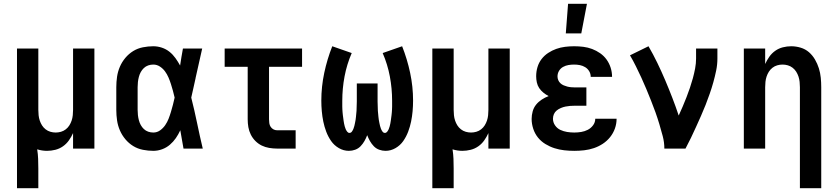

<svg xmlns="http://www.w3.org/2000/svg" viewBox="-20 -787 4440 1017"><path d="M70 210V-530H183V-205Q183 -191 184.5 -176.5Q186 -162 190.5 -148.5Q195 -135 202.5 -123Q210 -111 221.5 -102Q233 -93 247 -89Q261 -85 275 -85Q289 -85 303 -89Q317 -93 328.5 -102Q340 -111 347.5 -123Q355 -135 359.5 -148.5Q364 -162 365.5 -176.5Q367 -191 367 -205V-530H480V0H367V-82Q358 -62 345 -43.5Q332 -25 313.5 -12Q295 1 273 6.5Q251 12 229 12Q216 12 203 10Q190 8 177 4Q181 29 182 54.5Q183 80 183 105V210Z M792 12Q765 12 737 6.5Q709 1 685.5 -13.5Q662 -28 644 -49.5Q626 -71 615 -96.5Q604 -122 600 -149.5Q596 -177 596 -205V-325Q596 -353 600 -380.5Q604 -408 615 -433.5Q626 -459 644 -480.5Q662 -502 685.5 -516.5Q709 -531 737 -536.5Q765 -542 792 -542Q815 -542 837.5 -534.5Q860 -527 878 -512.5Q896 -498 909.5 -479Q923 -460 934 -440Q937 -462 941 -484.5Q945 -507 949 -530H1051Q1042 -491 1033.5 -452Q1025 -413 1016 -374V-373Q1010 -347 1004.5 -321Q999 -295 993 -270Q1010 -203 1024 -135Q1038 -67 1054 0H952Q948 -24 943.5 -48.5Q939 -73 935 -97Q925 -75 911.5 -55.5Q898 -36 880 -20.5Q862 -5 839 3.5Q816 12 792 12ZM792 -85Q812 -85 828 -96.5Q844 -108 855 -124Q866 -140 873 -158Q880 -176 885.5 -194.5Q891 -213 896 -232Q901 -251 905 -270Q901 -288 896 -306Q891 -324 885.5 -341.5Q880 -359 872.5 -376.5Q865 -394 854 -409Q843 -424 827 -434.5Q811 -445 792 -445Q778 -445 765 -440.5Q752 -436 742 -426.5Q732 -417 725.5 -405Q719 -393 715.5 -379.5Q712 -366 710.5 -352.5Q709 -339 709 -325V-205Q709 -191 710.5 -177.5Q712 -164 715.5 -150.5Q719 -137 725.5 -125Q732 -113 742 -103.5Q752 -94 765 -89.5Q778 -85 792 -85Z M1546 0H1447Q1427 0 1406 -3.5Q1385 -7 1366.5 -16Q1348 -25 1333 -40Q1318 -55 1308.5 -74Q1299 -93 1295.5 -113.5Q1292 -134 1292 -155V-433H1170V-530H1580V-433H1405V-155Q1405 -145 1406.5 -134.5Q1408 -124 1413.5 -115.5Q1419 -107 1428 -102Q1437 -97 1447 -97H1546Z M2022 12Q2005 12 1988.5 6Q1972 0 1960 -12.5Q1948 -25 1939.5 -40Q1931 -55 1925 -71Q1919 -55 1910.5 -40Q1902 -25 1890 -12.5Q1878 0 1861.5 6Q1845 12 1828 12Q1800 12 1775 -2.5Q1750 -17 1734 -40Q1718 -63 1708 -89.5Q1698 -116 1692.5 -143Q1687 -170 1684.5 -198Q1682 -226 1682 -254Q1682 -328 1697.5 -401Q1713 -474 1740 -542L1843 -506Q1817 -446 1805 -382Q1793 -318 1793 -253Q1793 -245 1793 -237.5Q1793 -230 1793 -222.5Q1793 -215 1793.5 -207.5Q1794 -200 1794.5 -192.5Q1795 -185 1796 -177.5Q1797 -170 1798 -162.5Q1799 -155 1800 -147.5Q1801 -140 1802.5 -132.5Q1804 -125 1806 -117.5Q1808 -110 1811 -103Q1814 -96 1819 -89.5Q1824 -83 1831 -83Q1839 -83 1844 -90Q1849 -97 1852 -104.5Q1855 -112 1857 -120Q1859 -128 1860.5 -136Q1862 -144 1863.5 -152Q1865 -160 1865.5 -168Q1866 -176 1867 -184Q1868 -192 1868.5 -200Q1869 -208 1869 -216.5Q1869 -225 1869.5 -233Q1870 -241 1870 -249Q1870 -257 1870 -265V-345H1980V-265Q1980 -257 1980 -249Q1980 -241 1980.5 -233Q1981 -225 1981 -216.5Q1981 -208 1981.5 -200Q1982 -192 1983 -184Q1984 -176 1984.5 -168Q1985 -160 1986.5 -152Q1988 -144 1989.5 -136Q1991 -128 1993 -120Q1995 -112 1998 -104.5Q2001 -97 2006 -90Q2011 -83 2019 -83Q2026 -83 2031 -89.5Q2036 -96 2039 -103Q2042 -110 2044 -117.5Q2046 -125 2047.5 -132.5Q2049 -140 2050 -147.5Q2051 -155 2052 -162.5Q2053 -170 2054 -177.5Q2055 -185 2055.5 -192.5Q2056 -200 2056.5 -207.5Q2057 -215 2057 -222.5Q2057 -230 2057 -237.5Q2057 -245 2057 -253Q2057 -318 2045 -382Q2033 -446 2007 -506L2110 -542Q2137 -474 2152.5 -401Q2168 -328 2168 -254Q2168 -226 2165.5 -198Q2163 -170 2157.5 -143Q2152 -116 2142 -89.5Q2132 -63 2116 -40Q2100 -17 2075 -2.5Q2050 12 2022 12Z M2270 210V-530H2383V-205Q2383 -191 2384.5 -176.5Q2386 -162 2390.5 -148.5Q2395 -135 2402.5 -123Q2410 -111 2421.5 -102Q2433 -93 2447 -89Q2461 -85 2475 -85Q2489 -85 2503 -89Q2517 -93 2528.5 -102Q2540 -111 2547.5 -123Q2555 -135 2559.5 -148.5Q2564 -162 2565.5 -176.5Q2567 -191 2567 -205V-530H2680V0H2567V-82Q2558 -62 2545 -43.5Q2532 -25 2513.5 -12Q2495 1 2473 6.5Q2451 12 2429 12Q2416 12 2403 10Q2390 8 2377 4Q2381 29 2382 54.5Q2383 80 2383 105V210Z M3022 12Q2995 12 2968.5 9Q2942 6 2917 -2Q2892 -10 2869 -24Q2846 -38 2829.5 -58.5Q2813 -79 2804.5 -105Q2796 -131 2796 -157Q2796 -177 2801.5 -197Q2807 -217 2819.5 -232.5Q2832 -248 2849.5 -259.5Q2867 -271 2886 -278Q2871 -286 2858 -296.5Q2845 -307 2836 -320.5Q2827 -334 2823.5 -350.5Q2820 -367 2820 -383Q2820 -408 2827 -431.5Q2834 -455 2848.5 -474Q2863 -493 2883.5 -506.5Q2904 -520 2926.5 -528Q2949 -536 2973 -539Q2997 -542 3021 -542Q3046 -542 3070 -539Q3094 -536 3116.5 -527.5Q3139 -519 3159 -505Q3179 -491 3193 -471.5Q3207 -452 3214.5 -428.5Q3222 -405 3222 -381V-380H3109Q3109 -396 3101 -409.5Q3093 -423 3080 -431Q3067 -439 3052 -442Q3037 -445 3021 -445Q3006 -445 2991 -442.5Q2976 -440 2962.5 -432.5Q2949 -425 2941 -411.5Q2933 -398 2933 -382Q2933 -372 2937 -362.5Q2941 -353 2948.5 -346Q2956 -339 2965.5 -335Q2975 -331 2984.5 -328.5Q2994 -326 3004.5 -325Q3015 -324 3025 -324H3086V-227H3025Q3012 -227 2999.5 -226Q2987 -225 2975 -222.5Q2963 -220 2951 -215Q2939 -210 2929 -202Q2919 -194 2914 -182.5Q2909 -171 2909 -158Q2909 -139 2920 -123Q2931 -107 2948 -99Q2965 -91 2984 -88Q3003 -85 3022 -85Q3040 -85 3058.5 -88Q3077 -91 3093.5 -99.5Q3110 -108 3121.5 -123.5Q3133 -139 3133 -158H3246Q3246 -131 3237 -106Q3228 -81 3211.5 -60.5Q3195 -40 3173 -25.5Q3151 -11 3126 -2.5Q3101 6 3074.5 9Q3048 12 3022 12ZM2977 -610 2989 -767H3089L3059 -610Z M3499 0Q3499 -33 3490.5 -65.5Q3482 -98 3472.5 -129.5Q3463 -161 3452 -192Q3441 -223 3428.5 -254Q3416 -285 3403.5 -315.5Q3391 -346 3377 -376Q3363 -406 3348.5 -435.5Q3334 -465 3317 -494L3415 -542Q3440 -499 3462 -453.5Q3484 -408 3503.5 -362Q3523 -316 3541 -269.5Q3559 -223 3575 -175Q3586 -199 3596.5 -223.5Q3607 -248 3616.5 -272.5Q3626 -297 3634.5 -322Q3643 -347 3650 -372.5Q3657 -398 3662 -424.5Q3667 -451 3667 -477V-530H3780V-477Q3780 -445 3773.5 -413.5Q3767 -382 3758.5 -351.5Q3750 -321 3739.5 -291Q3729 -261 3717.5 -231.5Q3706 -202 3693 -173Q3680 -144 3667 -115Q3654 -86 3640 -57Q3626 -28 3611 0Z M4217 210V-325Q4217 -339 4215.5 -353.5Q4214 -368 4209.5 -381.5Q4205 -395 4197.5 -407Q4190 -419 4178.5 -428Q4167 -437 4153 -441Q4139 -445 4125 -445Q4111 -445 4097 -441Q4083 -437 4071.5 -428Q4060 -419 4052.5 -407Q4045 -395 4040.5 -381.5Q4036 -368 4034.5 -353.5Q4033 -339 4033 -325V0H3920V-530H4033V-448Q4042 -468 4055 -486.5Q4068 -505 4086.5 -518Q4105 -531 4127 -536.5Q4149 -542 4171 -542Q4196 -542 4221 -534.5Q4246 -527 4265 -510.5Q4284 -494 4297 -471.5Q4310 -449 4317.5 -425Q4325 -401 4327.5 -375.5Q4330 -350 4330 -325V210Z"/></svg>

Font: Lode
Style: Bold
Weight: 700
Monospace: yes
Designer: Belleve Invis
Foundry: Belleve Invis
Version: Version 29.2.0; ttfautohint (v1.8.3)